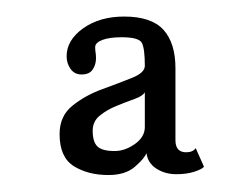

<svg xmlns="http://www.w3.org/2000/svg" viewBox="-20 -776 292 232"><path d="M111 -564.5Q86.5 -564.5 69.2 -575.2Q52 -586 52 -614Q52 -636 67.8 -648.5Q83.5 -661 103.5 -668.2Q123.5 -675.5 139.2 -681.8Q155 -688 155 -696.5Q155 -717 151.5 -724Q148 -731 127 -731Q112.5 -731 103.8 -727.8Q95 -724.5 95 -719Q95 -715.5 95.5 -712.5Q96 -709.5 96 -705.5Q96 -698 92 -692Q88 -686 78.5 -686Q70 -686 65.2 -692.8Q60.5 -699.5 60.5 -708Q60.5 -727.5 80.5 -741.8Q100.5 -756 130 -756Q163 -756 177.5 -740Q192 -724 192 -693.5V-606.5Q192 -592 205 -592Q213 -592 216.5 -597L226.5 -574.5Q224 -571.5 214.8 -568.5Q205.5 -565.5 193 -565.5Q179.5 -565.5 169 -572.2Q158.5 -579 157 -591Q154.5 -584.5 143 -574.5Q131.5 -564.5 111 -564.5ZM118.5 -593.5Q131 -593.5 143 -602Q155 -610.5 155 -622.5V-664.5Q152.5 -660 142.8 -656.5Q133 -653 121.2 -648.2Q109.5 -643.5 100.8 -636.5Q92 -629.5 92 -618Q92 -604.5 97.8 -599Q103.5 -593.5 118.5 -593.5Z"/></svg>

Font: Imbue Thin 10pt ExtraLight
Style: Regular
Weight: 250
Version: Version 1.102